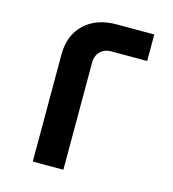

<svg xmlns="http://www.w3.org/2000/svg" viewBox="-109 -820 817 909"><g transform="rotate(15 300.0 -365.0)"><path d="M135 -525Q135 -619 193.5 -674.5Q252 -730 350 -730H535V-600H360Q326 -600 305.5 -579.5Q285 -559 285 -525V0H135Z"/></g></svg>

Font: JetBrains Mono Extra Bold
Style: Regular
Weight: 800
Monospace: yes
Designer: Philipp Nurullin, Konstantin Bulenkov
Foundry: JetBrains
Version: 2.002